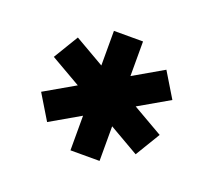

<svg xmlns="http://www.w3.org/2000/svg" viewBox="-77 -819 655 589"><g transform="rotate(20 250.0 -525.0)"><path d="M444 -468 395 -387 298 -443V-330H203V-443L106 -387L57 -468L156 -525L57 -582L106 -663L203 -607V-720H298V-607L395 -663L444 -582L345 -525Z"/></g></svg>

Font: Epunda Sans Black
Style: Regular
Weight: 900
Designer: Simon Atzbach
Foundry: typofactur
Version: Version 2.204; ttfautohint (v1.8.4.7-5d5b)